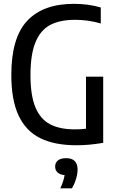

<svg xmlns="http://www.w3.org/2000/svg" viewBox="-20 -770 628 1027"><path d="M532 -360V-6Q457 7 389.5 7Q272 7 195.2 -31Q118.5 -69 79.5 -152Q40.5 -235 40.5 -369.5Q40.5 -568.5 125.8 -659Q211 -749.5 375 -749.5Q452.5 -749.5 519 -730V-644.5Q452 -664 382 -664Q300.5 -664 248.5 -636.5Q196.5 -609 169.8 -544Q143 -479 143 -368Q143 -260 169.2 -196.5Q195.5 -133 247.5 -105.5Q299.5 -78 380.5 -78Q413.5 -78 440 -81.5V-360ZM395 136.5Q395 159.5 386.8 187Q378.5 214.5 364.5 237.5H302.5Q321 198 325.5 166.5Q301 164.5 288 152.5Q275 140.5 275 121Q275 100 290 88Q305 76 334 76Q364.5 76 379.8 91.5Q395 107 395 136.5Z"/></svg>

Font: Encode Sans Condensed Medium
Style: Regular
Weight: 500
Width: 3
Designer: Multiple Designers
Foundry: Impallari Type
Version: Version 2.000